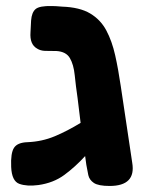

<svg xmlns="http://www.w3.org/2000/svg" viewBox="-20 -607 488 636"><path d="M107 6Q69 11 44 2Q19 -7 17 -54Q15 -100 26.5 -117.5Q38 -135 71 -136Q119 -138 161 -155.5Q203 -173 247 -200L237 -282Q231 -323 227.5 -358Q224 -393 211.5 -414.5Q199 -436 167 -438Q144 -438 129 -438.5Q114 -439 103 -446Q78 -460 81 -500L83 -539Q85 -566 98 -577Q111 -588 152 -587Q154 -587 166.5 -586.5Q179 -586 186 -585Q244 -583 278.5 -562.5Q313 -542 332 -506.5Q351 -471 361.5 -424Q372 -377 380 -322L418 -68Q431 9 343 9Q306 9 291 -1Q276 -11 272.5 -27Q269 -43 266 -61L262 -90Q229 -54 193 -27.5Q157 -1 107 6Z"/></svg>

Font: Fredoka SemiBold
Style: Regular
Weight: 600
Designer: Ben Nathan
Foundry: Milena B. Brandão, Ben Nathan
Version: Version 2.001